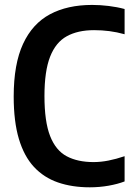

<svg xmlns="http://www.w3.org/2000/svg" viewBox="-20 -770 552 799"><path d="M354 9.5Q280 9.5 221.2 -10.8Q162.5 -31 121.2 -75.5Q80 -120 58.5 -192.2Q37 -264.5 37 -368.5Q37 -503.5 76 -587.5Q115 -671.5 187.8 -710.5Q260.5 -749.5 363.5 -749.5Q397.5 -749.5 432.2 -745.2Q467 -741 498.5 -732.5V-627.5Q466 -636.5 435 -640.5Q404 -644.5 371.5 -644.5Q304 -644.5 258 -619.2Q212 -594 188.5 -534Q165 -474 165 -370.5Q165 -264 188.5 -204Q212 -144 257.5 -119.8Q303 -95.5 369.5 -95.5Q399.5 -95.5 431.2 -101.8Q463 -108 498.5 -120V-15Q470 -4 431.8 2.8Q393.5 9.5 354 9.5Z"/></svg>

Font: Encode Sans SC Condensed SemiBold
Style: Regular
Weight: 600
Width: 3
Designer: Multiple Designers
Foundry: Impallari Type
Version: Version 3.002